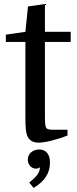

<svg xmlns="http://www.w3.org/2000/svg" viewBox="-20 -698 381 953"><path d="M106 -490V-114C106 -65 109 -43 114 -27C123 -2 142 10 172 10C201 10 251 -1 315 -25V-54H245C221 -54 212 -57 208 -66C204 -77 203 -88 203 -133V-490H331V-540H203V-678L119 -666L106 -540L9 -526V-490ZM174 44C142 44 118 66 118 94C118 119 136 139 157 139C166 139 172 137 175 133L178 135C177 158 164 177 125 208L147 235C203 200 228 161 228 109C228 68 209 44 174 44Z"/></svg>

Font: Domine
Style: Regular
Weight: 400
Designer: Pablo Impallari, Rodrigo Fuenzalida, Brenda Gallo
Foundry: Pablo Impallari, Rodrigo Fuenzalida, Brenda Gallo
Version: Version 2.000